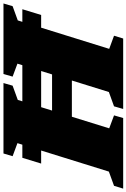

<svg xmlns="http://www.w3.org/2000/svg" viewBox="145 -920 747 1134"><g transform="rotate(-90 519.0 -353.5)"><path d="M119.5 -484.5 153.5 -595.5H231L240 -624.5L163 -653L179 -707H595L579.5 -653L495.5 -622.5L487 -595.5H700.5L709.5 -624.5L633 -653L648.5 -707H1065L1049 -653L965 -622.5L956.5 -595.5H1031L997 -484.5H922L797 -82.5L874.5 -54L858 0H442L457.5 -54L542 -84.5L610 -303H396L327.5 -82.5L404 -54L388.5 0H-28.5L-12 -54L72 -84.5L196.5 -484.5ZM432.5 -420H646L666 -484.5H452.5Z"/></g></svg>

Font: Newsreader 6pt ExtraBold
Style: Italic
Weight: 800
Italic angle: -17°
Designer: Hugues Gentile
Foundry: Production Type
Version: Version 1.003; ttfautohint (v1.8.3)